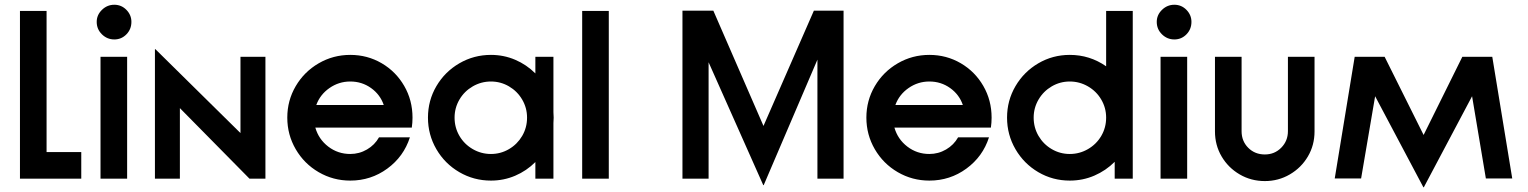

<svg xmlns="http://www.w3.org/2000/svg" viewBox="-20 -752 6430 808"><path d="M64 -706H176V-112H322V0H64Z M515 -513V0H403V-513ZM387 -660Q387 -689 409 -710.5Q431 -732 461 -732Q491 -732 512 -710.5Q533 -689 533 -660Q533 -629 512 -607.5Q491 -586 461 -586Q431 -586 409 -607.5Q387 -629 387 -660Z M632 -545H634L992 -192V-513H1097V0H1030L737 -297V0H632Z M1189 -257Q1189 -329 1224.5 -389.5Q1260 -450 1321 -485.5Q1382 -521 1454 -521Q1526 -521 1586 -486Q1646 -451 1681 -390.5Q1716 -330 1716 -257Q1716 -236 1713 -215H1307Q1321 -166 1361.5 -135Q1402 -104 1454 -104Q1492 -104 1524.5 -123Q1557 -142 1575 -174H1705Q1679 -93 1610 -42.5Q1541 8 1454 8Q1382 8 1321 -27.5Q1260 -63 1224.5 -124Q1189 -185 1189 -257ZM1595 -310Q1580 -354 1541.5 -381.5Q1503 -409 1454 -409Q1406 -409 1366.5 -381.5Q1327 -354 1311 -310Z M1781 -257Q1781 -329 1816.5 -389.5Q1852 -450 1913 -485.5Q1974 -521 2046 -521Q2100 -521 2148 -500.5Q2196 -480 2233 -443V-513H2309V-280L2310 -257L2309 -234V0H2233V-70Q2196 -33 2148 -12.5Q2100 8 2046 8Q1974 8 1913 -27.5Q1852 -63 1816.5 -124Q1781 -185 1781 -257ZM2198 -257Q2198 -298 2177.5 -333Q2157 -368 2122 -388.5Q2087 -409 2046 -409Q2005 -409 1969.5 -388.5Q1934 -368 1913.5 -333Q1893 -298 1893 -257Q1893 -215 1913.5 -180Q1934 -145 1969.5 -124.5Q2005 -104 2046 -104Q2087 -104 2122 -124.5Q2157 -145 2177.5 -180Q2198 -215 2198 -257Z M2430 -706H2542V0H2430Z M2962 -490V0H2852V-707H2982L3193 -222L3405 -707H3530V0H3420V-501L3194 27H3192Z M3626 -257Q3626 -329 3661.5 -389.5Q3697 -450 3758 -485.5Q3819 -521 3891 -521Q3963 -521 4023 -486Q4083 -451 4118 -390.5Q4153 -330 4153 -257Q4153 -236 4150 -215H3744Q3758 -166 3798.5 -135Q3839 -104 3891 -104Q3929 -104 3961.5 -123Q3994 -142 4012 -174H4142Q4116 -93 4047 -42.5Q3978 8 3891 8Q3819 8 3758 -27.5Q3697 -63 3661.5 -124Q3626 -185 3626 -257ZM4032 -310Q4017 -354 3978.5 -381.5Q3940 -409 3891 -409Q3843 -409 3803.5 -381.5Q3764 -354 3748 -310Z M4218 -257Q4218 -329 4253.5 -389.5Q4289 -450 4349.5 -485.5Q4410 -521 4482 -521Q4566 -521 4635 -473V-706H4747V0H4671V-71Q4634 -34 4585.5 -13Q4537 8 4482 8Q4410 8 4349.5 -27.5Q4289 -63 4253.5 -124Q4218 -185 4218 -257ZM4635 -257Q4635 -298 4614.5 -333Q4594 -368 4558.5 -388.5Q4523 -409 4482 -409Q4441 -409 4406 -388.5Q4371 -368 4350.5 -333Q4330 -298 4330 -257Q4330 -215 4350.5 -180Q4371 -145 4406 -124.5Q4441 -104 4482 -104Q4523 -104 4558.5 -124.5Q4594 -145 4614.5 -180Q4635 -215 4635 -257Z M4976 -513V0H4864V-513ZM4848 -660Q4848 -689 4870 -710.5Q4892 -732 4922 -732Q4952 -732 4973 -710.5Q4994 -689 4994 -660Q4994 -629 4973 -607.5Q4952 -586 4922 -586Q4892 -586 4870 -607.5Q4848 -629 4848 -660Z M5093 -199V-513H5205V-200Q5205 -158 5233 -130Q5261 -102 5303 -102Q5344 -102 5372 -130.5Q5400 -159 5400 -200V-513H5512V-199Q5512 -141 5484 -93.5Q5456 -46 5408 -18Q5360 10 5303 10Q5245 10 5197 -18Q5149 -46 5121 -93.5Q5093 -141 5093 -199Z M5767 -347 5708 -1H5597L5681 -513H5807L5971 -184L6134 -513H6260L6344 -1H6233L6175 -347L5972 36H5970Z"/></svg>

Font: Lineal Medium
Style: Regular
Weight: 600
Designer: Created by Frank Adebiaye with contributions from Anton Moglia & Ariel Martín Pérez
Created by Frank ADEBIAYE with FontF
Foundry: Velvetyne Type Foundry
Version: Version 2.000